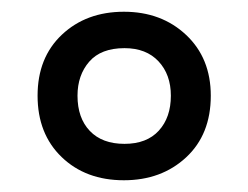

<svg xmlns="http://www.w3.org/2000/svg" viewBox="-20 -743 423 327"><path d="M191 -436Q126 -436 85 -475.5Q44 -515 44 -580Q44 -645 85.5 -684Q127 -723 191 -723Q255 -723 297 -683.5Q339 -644 339 -580Q339 -514 297 -475Q255 -436 191 -436ZM192 -498Q230 -498 250.5 -520.5Q271 -543 271 -580Q271 -616 250 -638.5Q229 -661 192 -661Q152 -661 132 -638Q112 -615 112 -580Q112 -542 133 -520Q154 -498 192 -498Z"/></svg>

Font: Noto Sans Lao UI Cond Med
Style: Regular
Weight: 500
Width: 3
Designer: Monotype Design Team
Foundry: Monotype Imaging Inc.
Version: Version 2.000; ttfautohint (v1.8.4.7-5d5b)